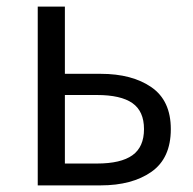

<svg xmlns="http://www.w3.org/2000/svg" viewBox="-20 -560 582 580"><path d="M94 0V-540H176V-337H284Q379 -337 437.5 -296.5Q496 -256 496 -170Q496 -82 437.5 -41Q379 0 284 0ZM176 -66H273Q345 -66 380 -91Q415 -116 415 -170Q415 -224 380 -248.5Q345 -273 273 -273H176Z"/></svg>

Font: Source Han Sans SC Normal
Style: Regular
Weight: 350
Designer: Ryoko NISHIZUKA 西塚涼子 (kana, bopomofo & ideographs); Paul D. Hunt (Latin, Greek & Cyrillic); Sandoll Communications 산돌커뮤니
Foundry: Adobe
Version: Version 2.004;hotconv 1.0.118;makeotfexe 2.5.65603